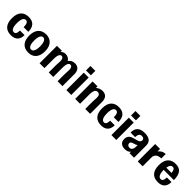

<svg xmlns="http://www.w3.org/2000/svg" viewBox="389 -2153 3666 3666"><g transform="rotate(45 2222.5 -320.0)"><path d="M250 10C376 10 436 -59 436 -177H312C312 -101 288 -70 250 -70C204 -70 170 -116 170 -235C170 -352 202 -400 250 -400C295 -400 316 -358 316 -272H442C442 -419 368 -480 250 -480C123 -480 36 -409 36 -235C36 -81 105 10 250 10Z M718 -400C762 -400 798 -352 798 -235C798 -116 764 -70 718 -70C672 -70 638 -116 638 -235C638 -352 674 -400 718 -400ZM718 -480C601 -480 504 -409 504 -235C504 -81 579 10 718 10C857 10 932 -81 932 -235C932 -409 835 -480 718 -480Z M1018 0H1150V-249C1150 -358 1179 -398 1216 -398C1245 -398 1274 -373 1271 -301L1266 -197V0H1388V-249C1388 -358 1417 -398 1454 -398C1483 -398 1512 -373 1509 -301L1504 -197V0H1636V-322C1636 -439 1572 -478 1497 -478C1439 -478 1399 -455 1368 -409C1342 -457 1294 -478 1245 -478C1207 -478 1175 -465 1150 -436V-470H1018Z M1742 0H1874V-470H1742ZM1742 -530H1874V-650H1742Z M2252 0H2384V-322C2384 -439 2320 -478 2245 -478C2196 -478 2151 -461 2112 -429V-470H1980V0H2112V-249C2112 -358 2140 -398 2192 -398C2233 -398 2260 -373 2257 -301L2252 -197Z M2684 10C2810 10 2870 -59 2870 -177H2746C2746 -101 2722 -70 2684 -70C2638 -70 2604 -116 2604 -235C2604 -352 2636 -400 2684 -400C2729 -400 2750 -358 2750 -272H2876C2876 -419 2802 -480 2684 -480C2557 -480 2470 -409 2470 -235C2470 -81 2539 10 2684 10Z M2958 0H3090V-470H2958ZM2958 -530H3090V-650H2958Z M3183 -120C3183 -26 3247 10 3328 10C3381 10 3423 -8 3447 -40V0H3569V-330C3569 -454 3471 -480 3382 -480C3247 -480 3182 -421 3182 -293H3306C3306 -367 3333 -400 3382 -400C3425 -400 3447 -380 3447 -346C3447 -228 3183 -312 3183 -120ZM3372 -72C3337 -72 3307 -95 3307 -130C3307 -165 3339 -177 3371 -186C3397 -193 3426 -202 3447 -220V-181C3447 -103 3417 -72 3372 -72Z M3669 0H3801V-239C3801 -328 3875 -358 3947 -358V-478C3888 -478 3835 -449 3801 -401V-470H3669Z M4217 10C4343 10 4403 -59 4403 -177H4279C4279 -101 4255 -70 4217 -70C4171 -70 4133 -116 4133 -235V-236H4409C4409 -425 4329 -480 4217 -480C4090 -480 4003 -409 4003 -235C4003 -81 4072 10 4217 10ZM4138 -301C4149 -370 4179 -400 4217 -400C4253 -400 4273 -373 4280 -301Z"/></g></svg>

Font: Tanklager Original
Style: Regular
Weight: 400
Designer: Ariel Martín Pérez
Foundry: Tunera Type Foundry
Version: Version 1.000;Glyphs 3.3 (3310)